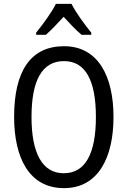

<svg xmlns="http://www.w3.org/2000/svg" viewBox="-20 -963 659 993"><path d="M350 -943H269C248 -900 204 -840 167 -794V-783H217C244 -806 277 -841 309 -876C341 -841 372 -808 402 -783H452V-794C418 -836 372 -898 350 -943ZM567 -358C567 -568 488 -724 311 -724C139 -724 53 -596 53 -359C53 -151 128 10 311 10C488 10 567 -148 567 -358ZM143 -358C143 -546 197 -647 311 -647C422 -647 476 -547 476 -358C476 -168 421 -67 310 -67C199 -67 143 -170 143 -358Z"/></svg>

Font: Noto Sans Arabic UI Cn
Style: Regular
Weight: 400
Width: 3
Designer: Monotype Design Team, Nadine Chahine and Nizar Qandah
Foundry: Monotype Imaging Inc.
Version: Version 2.010